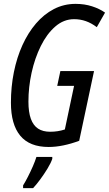

<svg xmlns="http://www.w3.org/2000/svg" viewBox="-20 -745 560 986"><path d="M230 9.8Q131.8 9.8 84 -48.1Q36.1 -106 36.1 -217.8Q36.1 -299.3 51.3 -374.5Q66.4 -449.7 95.2 -513.2Q124 -576.7 164.8 -624.3Q205.6 -671.9 256.8 -698.5Q308.1 -725.1 368.2 -725.1Q414.1 -725.1 452.6 -712.6Q491.2 -700.2 519.5 -680.2L477.1 -605.5Q449.2 -626.5 420.7 -636.5Q392.1 -646.5 360.4 -646.5Q307.1 -646.5 263.7 -608.6Q220.2 -570.8 189.5 -508.5Q158.7 -446.3 142.3 -371.8Q126 -297.4 126 -223.1Q126 -169.4 138.4 -135Q150.9 -100.6 175.5 -84.5Q200.2 -68.4 237.3 -68.4Q257.3 -68.4 276.1 -71.3Q294.9 -74.2 313 -80.1L360.4 -304.2H273.9L290 -379.9H462.9L386.7 -22Q346.2 -6.8 306.2 1.5Q266.1 9.8 230 9.8ZM98.6 221.2V207Q109.4 189.9 122.8 163.8Q136.2 137.7 148.4 109.9Q160.6 82 167 61H248.5V70.8Q241.2 92.3 223.9 120.8Q206.5 149.4 186.5 176.5Q166.5 203.6 149.9 221.2Z"/></svg>

Font: Open Sans Condensed Medium
Style: Italic
Weight: 500
Width: 3
Italic angle: -12°
Designer: Monotype Design Team
Foundry: Monotype Imaging Inc.
Version: Version 3.000